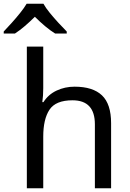

<svg xmlns="http://www.w3.org/2000/svg" viewBox="-59 -1010 697 1030"><path d="M173 -537Q173 -497 168 -462H174Q200 -503 244.5 -524Q289 -545 341 -545Q439 -545 488 -498.5Q537 -452 537 -349V0H450V-343Q450 -472 330 -472Q240 -472 206.5 -421.5Q173 -371 173 -277V0H85V-760H173ZM174 -990Q186 -968 208.5 -940.5Q231 -913 255.5 -886.5Q280 -860 299 -841V-830H237Q211 -846 183 -869.5Q155 -893 128 -920Q101 -893 74 -870Q47 -847 21 -830H-39V-841Q-20 -861 3.5 -887Q27 -913 49 -940.5Q71 -968 84 -990Z"/></svg>

Font: Noto Sans Living
Style: Regular
Weight: 400
Designer: Monotype Design Team
Foundry: Monotype Imaging Inc.
Version: Version 2.013; ttfautohint (v1.8.4.7-5d5b)